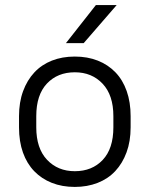

<svg xmlns="http://www.w3.org/2000/svg" viewBox="-20 -730 590 757"><path d="M275 7Q225 7 184.5 -9Q144 -25 115 -55Q86 -85 70.5 -128.5Q55 -172 55 -228V-272Q55 -327 71 -370.5Q87 -414 115.5 -444.5Q144 -475 184.5 -491Q225 -507 275 -507Q325 -507 365.5 -491Q406 -475 435 -445Q464 -415 479.5 -371Q495 -327 495 -272V-228Q495 -173 479 -129.5Q463 -86 434.5 -55.5Q406 -25 365 -9Q324 7 275 7ZM275 -55Q343 -55 385 -99.5Q427 -144 427 -228V-272Q427 -355 384.5 -400Q342 -445 275 -445Q207 -445 165 -400.5Q123 -356 123 -272V-228Q123 -145 165.5 -100Q208 -55 275 -55ZM358 -710H440L310 -560H240Z"/></svg>

Font: PT Root UI Web
Style: Regular
Weight: 400
Designer: Vitaly Kuzmin
Foundry: ParaType Ltd.
Version: Version 1.000W